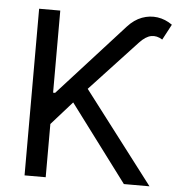

<svg xmlns="http://www.w3.org/2000/svg" viewBox="-52 -786 779 835"><g transform="rotate(5 337.0 -368.0)"><path d="M85.9 0V-727.5H178.2V-369.1H187L472.2 -683.1Q501 -714.8 534.7 -727.3Q568.4 -739.7 602.5 -734.9Q636.7 -730 667 -708.5L630.9 -640.6Q606.4 -656.2 582 -651.6Q557.6 -647 531.2 -618.7L326.7 -398.9L631.3 0H519.5L269 -334.5L178.2 -232.4V0Z"/></g></svg>

Font: Inter 16pt
Style: Regular
Weight: 400
Version: Version 4.001;git-66647c0bb